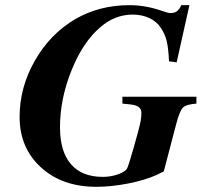

<svg xmlns="http://www.w3.org/2000/svg" viewBox="-20 -698 773 736"><path d="M732.9 -327.1V-300.8Q692.9 -297.9 680.7 -285.2Q668.5 -272.5 654.8 -220.2L607.9 -41L581.1 -27.8Q537.6 -7.8 472.7 5.1Q407.7 18.1 349.1 18.1Q218.8 18.1 137 -56.4Q55.2 -130.9 55.2 -250Q55.2 -363.3 113.8 -465.8Q172.4 -568.4 269 -625Q361.3 -678.2 476.1 -678.2Q537.1 -678.2 598.1 -657.2Q624 -647.9 633.8 -647.9Q648.9 -647.9 658.2 -654.8Q667.5 -661.6 674.8 -678.2H706.1L657.2 -459L627.9 -462.9Q625.5 -513.7 619.1 -540.3Q612.8 -566.9 596.2 -591.8Q580.6 -615.7 552.2 -628.9Q523.9 -642.1 488.8 -642.1Q420.4 -642.1 365.2 -594.2Q298.3 -537.6 254.2 -428.5Q210 -319.3 210 -210Q210 -117.2 252 -68.6Q293.9 -20 374 -20Q402.8 -20 429 -28.6Q455.1 -37.1 465.8 -49.8Q470.7 -55.7 492.2 -130.9Q511.2 -197.8 516.6 -221.7Q522 -245.6 522 -266.1Q522 -280.8 509.8 -289.1Q501.5 -293.9 491.7 -295.9Q481.9 -297.9 449.2 -300.8V-327.1Z"/></svg>

Font: Accordance
Style: Bold-Italic
Weight: 700
Italic angle: -11°
Version: Version 1.2 (build January 31, 2020) Miklal Software Solutio